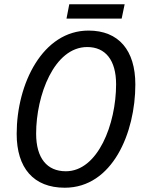

<svg xmlns="http://www.w3.org/2000/svg" viewBox="-20 -868 679 898"><path d="M291 -781H549L563 -848H304ZM283 10C506 10 613 -247 613 -473C613 -633 535 -725 394 -725C180 -725 58 -477 58 -242C58 -82 137 10 283 10ZM288 -67C200 -67 149 -128 149 -243C149 -422 233 -648 388 -648C473 -648 523 -587 523 -474C523 -288 438 -67 288 -67Z"/></svg>

Font: Noto Sans SemiCondensed
Style: Italic
Weight: 400
Width: 4
Italic angle: -12°
Designer: Monotype Design Team
Foundry: Monotype Imaging Inc.
Version: Version 2.013